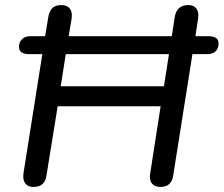

<svg xmlns="http://www.w3.org/2000/svg" viewBox="-20 -732 884 759"><path d="M113 7Q90 7 79.5 -7.5Q69 -22 73 -48L150 -535L163 -518H95Q55 -518 55 -547Q55 -566 67.5 -577.5Q80 -589 99 -589H176L155 -568L171 -665Q175 -689 187.5 -700.5Q200 -712 223 -712Q245 -712 256 -698Q267 -684 263 -658L247 -562L231 -589H677L655 -562L671 -666Q675 -689 688.5 -700.5Q702 -712 725 -712Q746 -712 756.5 -698Q767 -684 763 -658L748 -559L735 -589H804Q844 -589 844 -560Q844 -540 832 -529Q820 -518 800 -518H723L744 -539L665 -40Q662 -17 649.5 -5Q637 7 614 7Q591 7 580 -7.5Q569 -22 574 -48L615 -312H208L164 -40Q161 -17 148.5 -5Q136 7 113 7ZM220 -391H628L648 -518H240Z"/></svg>

Font: Nunito Medium
Style: Italic
Weight: 500
Designer: Vernon Adams
Foundry: Vernon Adams
Version: Version 3.601